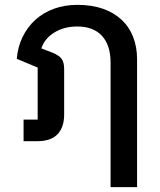

<svg xmlns="http://www.w3.org/2000/svg" viewBox="-20 -581 657 790"><path d="M435 -323Q435 -395 399.5 -433.5Q364 -472 298 -472Q244 -472 204 -447.5Q164 -423 150 -382L194 -365Q222 -354 233 -339.5Q244 -325 244 -297V-110Q244 -58 217 -29Q190 0 133 0H77V-89H135V-303L49 -339Q53 -388 73 -429Q93 -470 125.5 -499.5Q158 -529 202 -545Q246 -561 298 -561Q358 -561 403.5 -545Q449 -529 480.5 -499.5Q512 -470 528 -428.5Q544 -387 544 -337V189H435Z"/></svg>

Font: IBM Plex Sans Thai Medm
Style: Regular
Weight: 500
Designer: Mike Abbink, Paul van der Laan, Pieter van Rosmalen, Ben Mitchell, Mark Frömberg
Foundry: Bold Monday
Version: Version 1.2